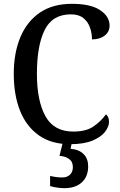

<svg xmlns="http://www.w3.org/2000/svg" viewBox="-20 -744 626 1004"><path d="M346 10Q249 10 183.5 -36Q118 -82 85 -164.5Q52 -247 52 -358Q52 -467 86.5 -549.5Q121 -632 188.5 -678Q256 -724 356 -724Q454 -724 503.5 -691Q553 -658 553 -610Q553 -578 527.5 -558Q502 -538 461 -538Q461 -570 450.5 -600Q440 -630 416 -649.5Q392 -669 351 -669Q254 -669 213.5 -587Q173 -505 173 -358Q173 -217 217.5 -136.5Q262 -56 363 -56Q431 -56 470 -83.5Q509 -111 534 -146Q550 -134 550 -107Q550 -82 529.5 -55Q509 -28 464 -9Q419 10 346 10ZM316 240Q301 240 279.5 237Q258 234 242 229V176Q277 184 305 184Q331 184 346 169.5Q361 155 361 130Q361 101 341 87Q321 73 291 71L311 -9H358L349 34Q394 38 417.5 62Q441 86 441 126Q441 179 408 209.5Q375 240 316 240Z"/></svg>

Font: Noto Serif Thai SemiCondensed Medium
Style: Regular
Weight: 500
Width: 4
Designer: Monotype Design Team
Foundry: Monotype Imaging Inc.
Version: Version 2.002; ttfautohint (v1.8.4.7-5d5b)